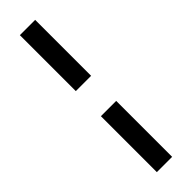

<svg xmlns="http://www.w3.org/2000/svg" viewBox="-304 -719 888 888"><g transform="rotate(-45 140.0 -275.0)"><path d="M90 -357V-723H190V-357ZM90 173V-193H190V173Z"/></g></svg>

Font: Archivo VF Beta
Style: Regular
Weight: 400
Designer: Hector Gatti
Foundry: Omnibus-Type
Version: Version 1.002